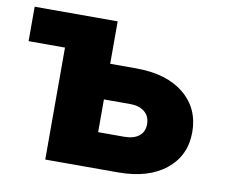

<svg xmlns="http://www.w3.org/2000/svg" viewBox="-65 -625 825 705"><g transform="rotate(10 347.0 -273.0)"><path d="M9.8 -417.5V-545.9H319.3V-387.7H416.5Q529.8 -387.7 594.7 -334.5Q659.7 -281.2 659.7 -192.4Q659.7 -105 594.7 -52.5Q529.8 0 416.5 0H145.5V-417.5ZM319.3 -254.9V-132.8H416.5Q451.7 -132.8 471.4 -148.4Q491.2 -164.1 491.2 -192.4Q491.2 -221.7 471.4 -238.3Q451.7 -254.9 416.5 -254.9Z"/></g></svg>

Font: Inter Extra Bold
Style: Regular
Weight: 800
Designer: Rasmus Andersson
Foundry: rsms
Version: Version 4.000;git-3c8e0fc